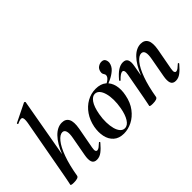

<svg xmlns="http://www.w3.org/2000/svg" viewBox="-93 -1121 1530 1530"><g transform="rotate(-45 672.0 -356.0)"><path d="M60 8Q41 8 34 5.5Q27 3 27 0Q27 -4 32.5 -26Q38 -48 42 -74L136 -589Q144 -637 131.5 -647Q119 -657 78 -637Q74 -636 72 -642Q70 -648 74 -649L229 -725Q234 -727 238 -723Q242 -719 241 -717L116 -12Q111 8 60 8ZM319 9Q286 9 276.5 -16Q267 -41 276 -89L305 -248Q314 -296 306.5 -319Q299 -342 278 -342Q250 -342 219 -304Q188 -266 161 -192.5Q134 -119 116 -12L98 -13Q118 -132 152.5 -218.5Q187 -305 232.5 -352Q278 -399 329 -399Q371 -399 388 -367Q405 -335 393 -267L360 -89Q355 -61 359.5 -51.5Q364 -42 373 -42Q384 -42 397 -52Q410 -62 426 -77Q429 -81 433.5 -77Q438 -73 434 -69Q403 -32 376 -11.5Q349 9 319 9Z M619 14Q564 14 531.5 -15Q499 -44 489 -91Q479 -138 489 -193Q501 -254 533 -300.5Q565 -347 611 -373Q657 -399 710 -399Q766 -399 799 -371.5Q832 -344 843 -297.5Q854 -251 842 -193Q829 -125 793.5 -78.5Q758 -32 712 -9Q666 14 619 14ZM653 -11Q685 -11 708.5 -48.5Q732 -86 743 -149Q751 -194 750.5 -234.5Q750 -275 741 -307Q732 -339 716 -357Q700 -375 677 -375Q649 -375 625 -341Q601 -307 588 -236Q580 -191 581 -150Q582 -109 590.5 -78Q599 -47 615 -29Q631 -11 653 -11ZM763 -337 762 -351Q840 -377 846 -412Q848 -422 843.5 -428.5Q839 -435 835 -444Q831 -453 834 -468Q839 -494 857.5 -506.5Q876 -519 895 -519Q920 -519 928.5 -502.5Q937 -486 935 -467Q929 -433 902 -409Q875 -385 838 -368Q801 -351 763 -337Z M1208 9Q1175 9 1165.5 -16Q1156 -41 1165 -89L1194 -248Q1212 -342 1167 -342Q1139 -342 1108 -304Q1077 -266 1050 -192.5Q1023 -119 1005 -12L987 -13Q1007 -132 1041.5 -218.5Q1076 -305 1121.5 -352Q1167 -399 1218 -399Q1260 -399 1277 -367Q1294 -335 1282 -267L1249 -89Q1244 -61 1248.5 -51.5Q1253 -42 1262 -42Q1273 -42 1286 -52Q1299 -62 1315 -77Q1318 -81 1322 -77Q1326 -73 1323 -69Q1292 -32 1265 -11.5Q1238 9 1208 9ZM949 8Q930 8 923 5.5Q916 3 916 0Q916 -4 921.5 -26Q927 -48 931 -74L972 -297Q981 -346 957 -346Q947 -346 932.5 -336Q918 -326 899 -306Q896 -302 892 -306.5Q888 -311 891 -315Q927 -358 956 -376.5Q985 -395 1013 -395Q1045 -395 1055 -372.5Q1065 -350 1057 -309L1005 -12Q1000 8 949 8Z"/></g></svg>

Font: Cormorant
Style: Bold Italic
Weight: 700
Italic angle: -10°
Designer: Christian Thalmann (Catharsis Fonts)
Foundry: Catharsis Fonts
Version: Version 4.000